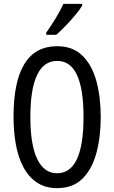

<svg xmlns="http://www.w3.org/2000/svg" viewBox="-20 -963 590 993"><path d="M501 -358Q501 -255 478.5 -171.5Q456 -88 406.5 -39Q357 10 276 10Q214 10 171 -19Q128 -48 101 -98.5Q74 -149 62 -216Q50 -283 50 -359Q50 -724 276 -724Q357 -724 406.5 -675Q456 -626 478.5 -543.5Q501 -461 501 -358ZM137 -358Q137 -214 172.5 -140.5Q208 -67 275 -67Q412 -67 412 -358Q412 -648 276 -648Q206 -648 171.5 -574.5Q137 -501 137 -358ZM405 -934Q393 -913 369 -884.5Q345 -856 318.5 -828.5Q292 -801 271 -783H219V-794Q277 -876 308 -943H405Z"/></svg>

Font: Noto Sans Tamil ExtraCondensed
Style: Regular
Weight: 400
Width: 2
Designer: Jelle Bosma - Monotype Design Team
Foundry: Monotype Imaging Inc.
Version: Version 2.004; ttfautohint (v1.8.4.7-5d5b)